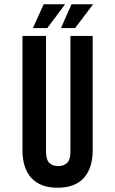

<svg xmlns="http://www.w3.org/2000/svg" viewBox="-20 -868 535 897"><path d="M195 -700V-160Q195 -122 210.5 -107Q226 -92 252 -92Q278 -92 293.5 -107Q309 -122 309 -160V-700H413V-167Q413 -82 371.5 -36.5Q330 9 249 9Q168 9 126.5 -36.5Q85 -82 85 -167V-700ZM284 -848 201 -737H134L184 -848ZM415 -848 331 -737H265L314 -848Z"/></svg>

Font: Bebas Neue Bold
Style: Regular
Weight: 700
Designer: Ryoichi Tsunekawa & LGV (GE)
Foundry: Free Software Foundation, Inc.
Version: Version 1.003 August 13, 2016